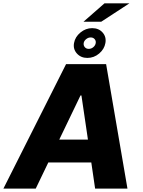

<svg xmlns="http://www.w3.org/2000/svg" viewBox="-42 -1102 834 1122"><path d="M166.9 0H-22L344.1 -727.3H578.1L702.8 0H513.8L491.5 -152.7H240.4ZM304.3 -286.2H471.9L433.9 -544H428.3ZM468.4 -763.5Q430.8 -763.5 407.5 -789.2Q384.2 -815 390.6 -850.5Q397 -886.4 427.9 -911.9Q458.8 -937.5 496.4 -937.5Q535.2 -937.5 557.7 -911.9Q580.3 -886.4 573.9 -850.5Q567.8 -815 537.5 -789.2Q507.1 -763.5 468.4 -763.5ZM446 -975.1 568.5 -1082.4H714.1L549.7 -975.1ZM476.6 -816.4Q491.5 -816.4 503.4 -826.5Q515.3 -836.6 517.4 -850.5Q519.5 -863.3 511.2 -873.2Q502.8 -883.2 487.9 -883.2Q473.4 -883.2 461.3 -873.2Q449.2 -863.3 447.1 -850.5Q445 -836.6 453.5 -826.5Q462 -816.4 476.6 -816.4Z"/></svg>

Font: Inter UI Extra Bold
Style: Italic
Weight: 800
Italic angle: 9.39999°
Designer: Rasmus Andersson
Foundry: rsms
Version: 3.2;8d6f07862